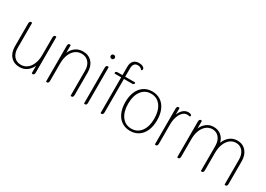

<svg xmlns="http://www.w3.org/2000/svg" viewBox="-5 -1480 3102 2241"><g transform="rotate(30 1545.5 -360.0)"><path d="M64 -173V-479Q64 -514 88 -514Q94 -514 101 -510V-173Q101 -103 136 -62Q171 -21 230 -21Q278 -21 314.5 -49.5Q351 -78 371 -129Q391 -180 391 -247V-479Q391 -514 415 -514Q421 -514 428 -510V-31Q428 4 404 4Q398 4 391 0V-102Q370 -52 328.5 -21Q287 10 230 10Q154 10 109 -39.5Q64 -89 64 -173Z M584 0V-479Q584 -514 608 -514Q614 -514 621 -510V-408Q642 -458 684 -489Q726 -520 784 -520Q861 -520 906.5 -470Q952 -420 952 -335V-31Q952 4 928 4Q922 4 915 0V-335Q915 -406 879.5 -447.5Q844 -489 784 -489Q735 -489 698 -460.5Q661 -432 641 -381Q621 -330 621 -263V-31Q621 4 597 4Q591 4 584 0Z M1087 -638Q1087 -650 1094.5 -657.5Q1102 -665 1114 -665Q1126 -665 1134 -657.5Q1142 -650 1142 -638Q1142 -626 1134 -618.5Q1126 -611 1114 -611Q1102 -611 1094.5 -618.5Q1087 -626 1087 -638ZM1096 0V-479Q1096 -514 1120 -514Q1126 -514 1133 -510V-31Q1133 4 1109 4Q1103 4 1096 0Z M1490 -510Q1493 -504 1493 -499Q1493 -490 1485.5 -485Q1478 -480 1464 -480H1356V-31Q1356 4 1332 4Q1326 4 1319 0V-480H1230Q1227 -486 1227 -491Q1227 -500 1234.5 -505Q1242 -510 1256 -510H1319V-624Q1319 -674 1345 -702Q1371 -730 1418 -730Q1450 -730 1471.5 -717.5Q1493 -705 1493 -689Q1493 -671 1477 -671Q1457 -700 1419 -700Q1356 -700 1356 -620V-510Z M1505 -255Q1505 -335 1531 -395Q1557 -455 1605.5 -487.5Q1654 -520 1719 -520Q1784 -520 1832.5 -487.5Q1881 -455 1907 -395Q1933 -335 1933 -255Q1933 -175 1907 -115Q1881 -55 1832.5 -22.5Q1784 10 1719 10Q1654 10 1605.5 -22.5Q1557 -55 1531 -115Q1505 -175 1505 -255ZM1895 -255Q1895 -363 1847.5 -426.5Q1800 -490 1719 -490Q1638 -490 1590.5 -426.5Q1543 -363 1543 -255Q1543 -147 1590.5 -83.5Q1638 -20 1719 -20Q1800 -20 1847.5 -83.5Q1895 -147 1895 -255Z M2051 0V-479Q2051 -514 2075 -514Q2081 -514 2088 -510V-422Q2105 -467 2135 -493.5Q2165 -520 2204 -520Q2222 -520 2235 -514.5Q2248 -509 2248 -498Q2248 -492 2244.5 -488.5Q2241 -485 2236 -485Q2220 -489 2204 -489Q2172 -489 2145.5 -463Q2119 -437 2103.5 -391.5Q2088 -346 2088 -288V-31Q2088 4 2064 4Q2058 4 2051 0Z M3027 -335V-31Q3027 4 3003 4Q2997 4 2990 0V-335Q2990 -405 2955.5 -447Q2921 -489 2865 -489Q2819 -489 2783.5 -460.5Q2748 -432 2728 -381Q2708 -330 2708 -263V-31Q2708 4 2684 4Q2678 4 2671 0V-335Q2671 -405 2636.5 -447Q2602 -489 2546 -489Q2500 -489 2464.5 -460.5Q2429 -432 2409 -381Q2389 -330 2389 -263V-31Q2389 4 2365 4Q2359 4 2352 0V-479Q2352 -514 2376 -514Q2382 -514 2389 -510V-408Q2410 -458 2451 -489Q2492 -520 2546 -520Q2604 -520 2645 -487.5Q2686 -455 2701 -397Q2724 -455 2766.5 -487.5Q2809 -520 2865 -520Q2938 -520 2982.5 -469.5Q3027 -419 3027 -335Z"/></g></svg>

Font: Thasadith
Style: Regular
Weight: 400
Designer: Cadson Demak Co.,Ltd.
Foundry: Cadson Demak Co.,Ltd.
Version: Version 1.000; ttfautohint (v1.6)